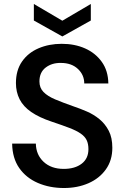

<svg xmlns="http://www.w3.org/2000/svg" viewBox="-20 -932 625 964"><path d="M301 12Q229 12 170 -13.5Q111 -39 76.5 -88.5Q42 -138 41 -211H160Q161 -155 199 -119.5Q237 -84 300 -84Q356 -84 390 -110Q424 -136 424 -183Q424 -210 415 -228.5Q406 -247 385 -261.5Q364 -276 329 -289.5Q294 -303 240 -321Q177 -342 137 -369.5Q97 -397 78.5 -433.5Q60 -470 60 -515Q60 -579 90.5 -623Q121 -667 173.5 -689.5Q226 -712 290 -712Q355 -712 407 -689Q459 -666 491 -621.5Q523 -577 524 -513H403Q403 -556 371 -586Q339 -616 286 -616Q241 -617 209.5 -593Q178 -569 178 -523Q178 -491 198.5 -470Q219 -449 257 -433Q295 -417 349 -398Q382 -387 416.5 -372Q451 -357 479.5 -333.5Q508 -310 526 -275.5Q544 -241 544 -190Q544 -127 511.5 -81.5Q479 -36 424 -12Q369 12 301 12ZM293 -749 150 -829V-912L293 -828L436 -912V-829Z"/></svg>

Font: Rethink Sans SemiBold
Style: Regular
Weight: 600
Designer: The Rethink Sans project authors (Hans Thiessen). DM Sans designed by Colophon Foundry.
Foundry: Rethink Communications LLC
Version: Version 1.001